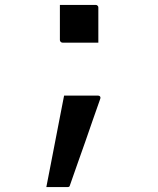

<svg xmlns="http://www.w3.org/2000/svg" viewBox="-20 -559 640 779"><path d="M379 -386Q357 -386 332 -386Q307 -386 281.5 -386Q256 -386 234 -386Q231 -386 228.5 -387.5Q226 -389 224.5 -391.5Q223 -394 223 -397V-539Q245 -539 270.5 -539Q296 -539 321 -539Q346 -539 368 -539Q372 -539 374 -537.5Q376 -536 377.5 -534Q379 -532 379 -528ZM254 200Q226 200 206 200Q186 200 168 200Q177 154 186 107.5Q195 61 204 14.5Q213 -32 222 -78.5Q231 -125 240 -171Q270 -171 291 -171Q312 -171 332.5 -171Q353 -171 378 -171Q382 -171 384.5 -169Q387 -167 387.5 -164Q388 -161 386 -156Q372 -117 357 -73.5Q342 -30 326.5 14.5Q311 59 295 103.5Q279 148 264 192Q263 197 260.5 198.5Q258 200 254 200Z"/></svg>

Font: RecMonoLinear Nerd Font Mono
Style: Regular
Weight: 400
Monospace: yes
Version: Version 1.085; ttfautohint (v1.8.4.7-5d5b);Nerd Fonts 3.2.1